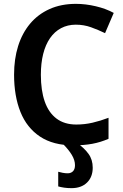

<svg xmlns="http://www.w3.org/2000/svg" viewBox="-20 -744 640 996"><path d="M369 113Q369 87 352.5 59.5Q336 32 304 0H383Q417 24 439 54Q461 84 461 126Q461 174 431.5 203Q402 232 351 232Q330 232 313 229.5Q296 227 282 223V147Q292 150 305.5 152.5Q319 155 331 155Q348 155 358.5 144.5Q369 134 369 113ZM373 -616Q331 -616 297 -598Q263 -580 239.5 -546Q216 -512 204 -464Q192 -416 192 -356Q192 -275 212 -217.5Q232 -160 273 -129Q314 -98 376 -98Q419 -98 460 -107.5Q501 -117 543 -133V-24Q502 -6 458.5 2Q415 10 361 10Q256 10 187.5 -35.5Q119 -81 86 -163.5Q53 -246 53 -357Q53 -438 74 -505Q95 -572 136 -621Q177 -670 237 -697Q297 -724 374 -724Q424 -724 477 -711.5Q530 -699 570 -677L525 -572Q490 -589 452.5 -602.5Q415 -616 373 -616Z"/></svg>

Font: Noto Sans Display SemiBold
Style: Regular
Weight: 600
Designer: Monotype Design Team
Foundry: Monotype Imaging Inc.
Version: Version 2.003